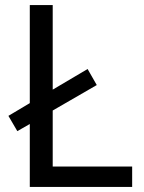

<svg xmlns="http://www.w3.org/2000/svg" viewBox="-20 -734 564 754"><path d="M97 0V-247L48 -219L13 -279L97 -329V-714H187V-382L324 -463L360 -400L187 -300V-80H499V0Z"/></svg>

Font: Noto Sans Thai Looped
Style: Regular
Weight: 400
Designer: Sasikarn Vongin, Ben Mitchell
Foundry: The Fontpad Ltd
Version: Version 1.001; ttfautohint (v1.8.4.7-5d5b)